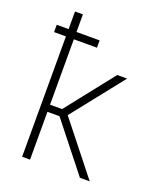

<svg xmlns="http://www.w3.org/2000/svg" viewBox="-136 -824 772 913"><g transform="rotate(20 250.0 -367.5)"><path d="M85 0V-609H25V-646H85V-735H125V-646H242V-609H125V-278H186L377 -520H427L221 -260L427 0H377L375 -3L186 -242H125V0Z"/></g></svg>

Font: Iosevka SS18 Extralight
Style: Regular
Weight: 200
Monospace: yes
Designer: Belleve Invis
Foundry: Belleve Invis
Version: Version 25.1.1; ttfautohint (v1.8.4)